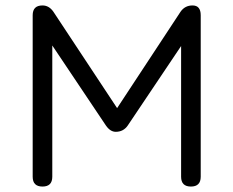

<svg xmlns="http://www.w3.org/2000/svg" viewBox="-20 -685 857 705"><path d="M172 -36Q172 0 136 0Q100 0 100 -36V-629Q100 -665 136 -665Q160 -665 176 -642L410 -288L643 -642Q659 -665 687 -665Q717 -665 717 -629V-36Q717 0 681 0Q645 0 645 -36V-516L449 -224Q433 -201 405 -201Q385 -201 369 -224L172 -518Z"/></svg>

Font: Jura SemiBold
Style: Regular
Weight: 600
Designer: Daniel Johnson, Alexei Vanyashin
Foundry: Daniel Johnson
Version: Version 5.103